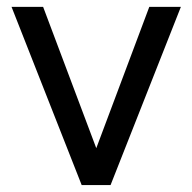

<svg xmlns="http://www.w3.org/2000/svg" viewBox="-20 -532 553 552"><path d="M13.2 -512.2H104L256.8 -106L409.2 -512.2H500L297.9 0H214.8Z"/></svg>

Font: D-DIN Exp
Style: Regular
Weight: 400
Width: 7
Designer: Charles Nix
Foundry: Datto Inc.
Version: Version 1.00